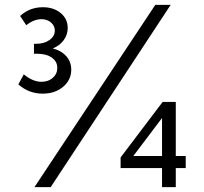

<svg xmlns="http://www.w3.org/2000/svg" viewBox="-20 -772 842 792"><path d="M189 0H122.1L620.6 -752H684.1ZM55.7 -423.8 78.1 -465.3Q115.2 -434.6 151.4 -434.6Q179.2 -434.6 197.8 -450.9Q216.3 -467.3 216.3 -492.2Q216.3 -518.6 193.6 -534.4Q170.9 -550.3 133.3 -550.3H120.1V-591.3H128.9Q162.1 -591.3 184.1 -606.9Q206.1 -622.6 206.1 -646Q206.1 -666 190.2 -679.4Q174.3 -692.9 150.9 -692.9Q120.1 -692.9 88.4 -668L63 -706.1Q102.5 -742.2 156.7 -742.2Q201.2 -742.2 230.2 -718.3Q259.3 -694.3 259.3 -656.7Q259.3 -628.9 242.7 -606.2Q226.1 -583.5 197.8 -572.3Q233.4 -563 253.7 -539.8Q273.9 -516.6 273.9 -484.9Q273.9 -442.4 240.5 -414.1Q207 -385.7 156.2 -385.7Q99.1 -385.7 55.7 -423.8ZM705.1 0H648.4V-78.6H477.5V-122.6L650.9 -351.6H705.1V-128.4H746.1V-78.6H705.1ZM529.8 -128.4H648.4V-285.2Z"/></svg>

Font: Kumbh Sans Medium
Style: Regular
Weight: 500
Version: Version 1.005